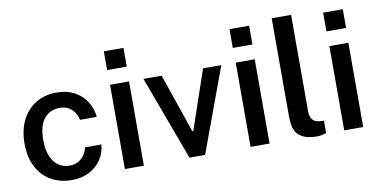

<svg xmlns="http://www.w3.org/2000/svg" viewBox="-72 -947 2289 1160"><g transform="rotate(-10 1072.0 -366.5)"><path d="M286 10Q215 10 159.8 -21.2Q104.5 -52.5 73 -112.2Q41.5 -172 41.5 -256.5Q41.5 -337 71.2 -397.8Q101 -458.5 155.8 -492.8Q210.5 -527 286 -527Q346.5 -527 392.5 -503Q438.5 -479 466.2 -436.5Q494 -394 499.5 -340H396Q392 -363.5 378.5 -384.8Q365 -406 342.2 -419.2Q319.5 -432.5 287 -432.5Q228.5 -432.5 192.5 -389.5Q156.5 -346.5 156.5 -257.5Q156.5 -175.5 190.8 -127Q225 -78.5 289 -78.5Q321 -78.5 344 -92.8Q367 -107 380.2 -128.2Q393.5 -149.5 397 -171H498Q493.5 -118.5 465.5 -77.5Q437.5 -36.5 391.5 -13.2Q345.5 10 286 10Z M612 0V-517H728.5V0ZM610 -607.5V-722.5H730.5V-607.5Z M1008 0 817 -517H928.5L1052.5 -155H1059L1182.5 -517H1294.5L1104 0Z M1383 0V-517H1499.5V0ZM1381 -607.5V-722.5H1501.5V-607.5Z M1792.5 7.5Q1742.5 7.5 1712.5 -5Q1682.5 -17.5 1667.5 -38.5Q1652.5 -59.5 1648 -85.8Q1643.5 -112 1643.5 -139.5V-743H1762.5V-153.5Q1762.5 -120 1776.2 -101.5Q1790 -83 1821 -80L1847 -79V-2.5Q1833.5 1.5 1819.5 4.5Q1805.5 7.5 1792.5 7.5Z M1957.5 0V-517H2074V0ZM1955.5 -607.5V-722.5H2076V-607.5Z"/></g></svg>

Font: Public Sans Thin SemiBold
Style: Regular
Weight: 600
Version: Version 2.001